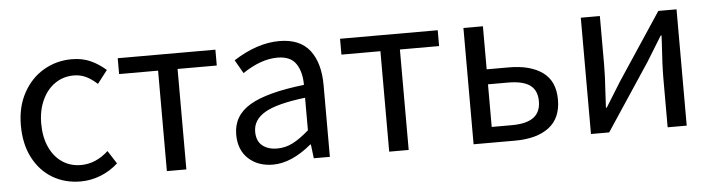

<svg xmlns="http://www.w3.org/2000/svg" viewBox="-40 -718 3309 893"><g transform="rotate(-5 1614.0 -272.0)"><path d="M51 -271Q51 -358 87 -423Q123 -488 182.5 -522.5Q242 -557 313 -557Q362 -557 400 -540Q438 -523 472 -493L425 -432Q399 -456 373 -468.5Q347 -481 316 -481Q267 -481 228.5 -454.5Q190 -428 168 -380Q146 -332 146 -271Q146 -209 167 -162Q188 -115 226 -89Q264 -63 314 -63Q383 -63 442 -117L481 -56Q445 -23 399.5 -5Q354 13 306 13Q233 13 175.5 -21Q118 -55 84.5 -119Q51 -183 51 -271Z M709 -469H527V-543H983V-469H800V0H709Z M1045 -141Q1045 -229 1124.5 -276.5Q1204 -324 1379 -344Q1379 -405 1353.5 -443Q1328 -481 1267 -481Q1190 -481 1104 -423L1068 -486Q1179 -557 1282 -557Q1378 -557 1424 -498Q1470 -439 1470 -334V0H1395L1387 -65H1384Q1290 13 1204 13Q1134 13 1089.5 -28Q1045 -69 1045 -141ZM1379 -132V-284Q1246 -268 1190 -235Q1134 -202 1134 -147Q1134 -103 1160.5 -81.5Q1187 -60 1230 -60Q1268 -60 1302.5 -77.5Q1337 -95 1379 -132Z M1747 -469H1565V-543H2021V-469H1838V0H1747Z M2232 -543V-342H2335Q2436 -342 2493 -300.5Q2550 -259 2550 -173Q2550 -86 2493 -43Q2436 0 2335 0H2141V-543ZM2461 -173Q2461 -224 2428 -248Q2395 -272 2325 -272H2232V-73H2325Q2394 -73 2427.5 -97.5Q2461 -122 2461 -173Z M2778 -543V-316Q2778 -266 2773 -191L2769 -116H2773L2845 -232L3051 -543H3136V0H3047V-227Q3047 -287 3054 -390L3056 -428H3052L2980 -311L2774 0H2689V-543Z"/></g></svg>

Font: Noto Sans SC
Style: Regular
Weight: 400
Designer: Ryoko NISHIZUKA ____ (kana & ideographs); Paul D. Hunt (Latin, Greek & Cyrillic); Wenlong ZHANG ___ (bopomofo); Sandoll 
Foundry: Adobe Systems Incorporated
Version: Version 1.004